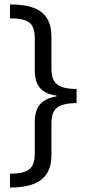

<svg xmlns="http://www.w3.org/2000/svg" viewBox="-20 -695 390 865"><path d="M25 150V87.5Q87.5 87.5 112.1 67.5Q136.7 47.5 136.7 -2.5V-145Q136.7 -197.5 160.4 -225Q184.2 -252.5 235 -260.8V-264.2Q183.3 -271.7 160 -298.8Q136.7 -325.8 136.7 -379.2V-524.2Q136.7 -573.3 112.9 -592.9Q89.2 -612.5 25 -612.5V-675Q90.8 -675 131.7 -659.6Q172.5 -644.2 192.1 -612.1Q211.7 -580 211.7 -529.2V-384.2Q211.7 -335 237.5 -314.6Q263.3 -294.2 325 -294.2V-230.8Q262.5 -230 237.1 -210Q211.7 -190 211.7 -140.8V4.2Q211.7 53.3 191.7 85.8Q171.7 118.3 130.4 134.2Q89.2 150 25 150Z"/></svg>

Font: Funnel Display Light Light
Style: Regular
Weight: 300
Version: Version 1.000